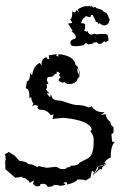

<svg xmlns="http://www.w3.org/2000/svg" viewBox="-22 -678 486 769"><path d="M-0.5 -0.5Q-0.5 -27.3 -1.5 -27.3Q-1.5 -37.1 2 -38.6L-0.5 -44.4L0.5 -48.8L-2 -61.5Q7.8 -64 12.2 -69.8Q21.5 -64.5 36.6 -54.7Q49.3 -40 56.2 -33.7Q82 -31.7 90.3 -22L95.2 -20.5Q108.4 -20.5 127.4 -8.8L133.8 -13.2Q140.1 -10.3 166 -5.9L199.7 -9.8Q207 -9.8 212.2 -5.6Q217.3 -1.5 225.6 -0.5Q245.6 -0.5 245.6 -7.3Q261.2 -7.3 261.2 -14.2Q292.5 -14.2 295.4 -25.9L328.6 -43Q351.1 -53.7 353 -100.6V-122.6Q353 -133.8 339.8 -153.3L345.7 -159.7Q335.4 -196.3 231.9 -206.1L188 -201.7L192.9 -219.2L180.7 -216.8Q166.5 -238.3 143.1 -238.3H136.2L127.4 -245.6L131.3 -253.9L116.2 -257.8L106.4 -251.5L111.8 -262.7Q104.5 -272.9 102.5 -289.6L95.7 -284.2V-296.9Q95.7 -321.3 81.1 -324.2L85.9 -352.5Q97.7 -352.5 99.1 -386.2L106.4 -375.5Q112.8 -416.5 137.2 -425.8L144.5 -415.5L144 -426.3Q149.4 -448.2 166 -448.2Q166 -440.9 174.8 -440.9L172.9 -456.1L206.5 -461.4L202.6 -455.6L210.9 -451.2L212.4 -461.4Q275.4 -454.6 280.3 -418.5L289.1 -411.1L293 -394L285.6 -406.2L291.5 -377.9L296.9 -398.4L295.9 -370.6L289.1 -363.3Q284.7 -341.3 252.4 -341.3Q243.7 -341.3 236.8 -349.1L227.5 -346.7Q212.9 -353 212.9 -356.9Q212.9 -363.8 221.2 -368.2L212.9 -377.4L218.8 -382.8Q212.9 -391.1 205.1 -391.1V-383.3Q194.8 -382.3 190.9 -372.6Q182.6 -370.1 172.4 -369.6Q166 -369.6 166 -356L172.4 -340.8L164.1 -342.3L166.5 -330.1Q166.5 -324.7 161.6 -319.8L175.3 -304.7L164.6 -303.7L178.7 -288.1L181.2 -299.8L189.9 -281.7Q202.1 -275.4 214.8 -275.4Q223.6 -275.4 248.5 -266.4Q273.4 -257.3 288.1 -257.3Q312.5 -257.3 333 -247.6L346.2 -252Q359.4 -229 389.2 -229H396.5L383.8 -217.3L401.4 -221.2Q401.4 -203.1 420.4 -189.5Q420.4 -175.8 432.6 -168.9V-147L424.3 -139.6L427.2 -110.4L438 -109.4Q421.4 -95.2 421.4 -47.4Q403.3 -40 396.5 -26.4L403.8 -20Q384.8 -17.6 369.1 -10.7L350.6 26.9L354 11.2L346.2 5.4L340.8 32.7L321.3 44.9Q318.8 41 287.6 41Q284.7 51.8 245.6 61.5L247.6 53.2Q239.3 52.7 239.3 50.8L231.4 55.7L241.7 59.1Q236.8 65.9 215.3 65.9Q212.9 62.5 194.3 62.5Q190.9 70.3 168.5 70.3Q164.6 58.1 150.9 58.1L138.7 59.1L140.1 62.5Q139.6 68.4 122.1 68.4L110.4 58.6L113.8 44.4L96.2 54.7Q96.2 43.9 86.4 43.9Q85 34.2 66.4 34.2L69.3 29.3L39.6 34.2ZM355.5 20 371.6 -4.4 370.6 -9.8Q390.6 -17.1 398.9 -17.1L388.7 -9.3L386.2 0.5L378.4 -1ZM284.7 -492.7 265.6 -494.1 259.3 -504.9 260.7 -512.7Q263.2 -519 279.8 -523.4Q281.7 -527.8 281.7 -530.8Q281.7 -540.5 264.2 -552.7L269 -554.7L250.5 -583.5L267.6 -586.4L259.3 -601.6Q267.6 -601.6 267.6 -633.3L274.4 -627.9Q281.2 -629.4 282.7 -635.7L286.1 -637.7L294.9 -627.4L289.6 -639.6L300.3 -647.5L301.8 -645.5Q302.7 -649.4 317.4 -652.8L336.4 -653.3V-658.2L339.8 -651.4L346.7 -654.3L349.1 -648.9L353 -647.9L359.9 -650.4Q361.8 -646 369.6 -643.6Q391.1 -639.2 392.1 -631.8Q406.7 -628.9 411.6 -612.3Q413.6 -603 418.5 -599.6Q415 -595.7 414.1 -588.4Q409.7 -578.1 396.5 -576.2Q383.8 -576.7 378.9 -585L371.1 -582.5L369.6 -588.4L360.8 -591.8Q360.4 -599.6 353 -609.9L349.6 -617.7L341.8 -618.2V-611.3L335.4 -609.4L322.3 -613.3Q319.3 -612.8 316.9 -607.9L308.6 -601.6L309.6 -599.1Q305.2 -596.7 303.2 -584L311.5 -585.4L319.3 -580.1L317.9 -560.1L314.5 -554.2Q322.3 -554.2 323.7 -550.8L328.6 -554.2Q330.1 -543.5 342.8 -538.6L355 -543L366.2 -540.5L379.4 -542L402.8 -541.5L410.2 -536.6L412.6 -516.6L400.9 -508.3L396.5 -513.2L383.3 -502.9H371.1L366.2 -508.8L348.6 -506.8L353 -503.9L330.1 -500L322.3 -505.9Q316.9 -501.5 313 -496.6Q291.5 -494.1 284.7 -492.7Z"/></svg>

Font: Truetypewriter PolyglOTT
Style: Regular
Weight: 400
Designer: Sergey Beatoff a.k.a. Sam_T
Version: Version 3.76